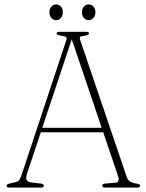

<svg xmlns="http://www.w3.org/2000/svg" viewBox="-20 -843 658 863"><path d="M177 -8.5Q177 0 165 0H21.5Q9.5 0 9.5 -8Q9.5 -15 23 -18L49 -24Q61.5 -26.5 67 -34.5Q72.5 -42.5 79.5 -64L277.5 -661Q281.5 -672 277.2 -676Q273 -680 257 -682Q234.5 -685.5 234.5 -692Q234.5 -700 247 -700H368Q380 -700 380 -692Q380 -685.5 358.5 -682Q343.5 -680.5 340.2 -677.5Q337 -674.5 340 -664.5L550.5 -45Q558 -22.5 593.5 -18Q610 -15.5 610 -8.5Q610 0 597.5 0H451.5Q439.5 0 439.5 -8.5Q439.5 -17 453.5 -18L499 -22Q520 -23.5 510 -53L444 -248.5H163.5L102 -64.5Q95.5 -44 99.5 -34.8Q103.5 -25.5 120 -23L163.5 -18Q177 -16.5 177 -8.5ZM170 -268.5H437L302.5 -666.5ZM232.5 -752.5Q219 -752.5 210.5 -763Q202 -773.5 202 -788Q202 -802.5 210.5 -812.8Q219 -823 232.5 -823Q246 -823 254.2 -812.8Q262.5 -802.5 262.5 -788Q262.5 -773.5 254.2 -763Q246 -752.5 232.5 -752.5ZM378.5 -752.5Q365 -752.5 356.8 -763Q348.5 -773.5 348.5 -788Q348.5 -802.5 356.8 -812.8Q365 -823 378.5 -823Q392 -823 400.5 -812.8Q409 -802.5 409 -788Q409 -773.5 400.5 -763Q392 -752.5 378.5 -752.5Z"/></svg>

Font: Fraunces 72pt S050 Thin
Style: Regular
Weight: 100
Version: Version 1.000; ttfautohint (v1.8.3)